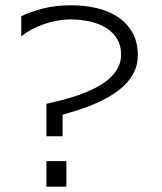

<svg xmlns="http://www.w3.org/2000/svg" viewBox="-20 -703 609 723"><path d="M499 -494.1Q499 -459.5 484.9 -431.4Q470.7 -403.3 447.3 -380.9Q423.8 -358.4 393.8 -340.8Q363.8 -323.2 332.3 -310.1Q300.8 -296.9 270.5 -287.4Q240.2 -277.8 215.8 -271V-189.9H154.8V-312Q183.6 -318.4 215.8 -326.7Q248 -335 279.3 -346.2Q310.5 -357.4 338.9 -371.8Q367.2 -386.2 388.9 -404.8Q410.6 -423.3 423.3 -446Q436 -468.8 436 -497.1Q436 -531.2 421.1 -556.2Q406.2 -581.1 380.4 -597.4Q354.5 -613.8 319.6 -621.8Q284.7 -629.9 245.1 -629.9Q220.7 -629.9 195.3 -625.2Q169.9 -620.6 145.5 -612.1Q121.1 -603.5 99.1 -591.8Q77.1 -580.1 60.1 -565.9V-642.1Q95.2 -658.7 142.1 -670.9Q189 -683.1 250 -683.1Q296.9 -683.1 341.6 -673.1Q386.2 -663.1 421.4 -640.6Q456.5 -618.2 477.8 -582Q499 -545.9 499 -494.1ZM154.8 0V-96.2H230V0Z"/></svg>

Font: Syncopate
Style: Regular
Weight: 400
Width: 7
Version: Version 001.001